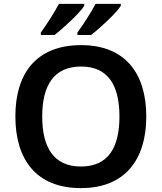

<svg xmlns="http://www.w3.org/2000/svg" viewBox="-20 -957 831 987"><path d="M601 -927V-937H471C448 -892 406 -828 378 -790V-777H448C495 -813 580 -892 601 -927ZM413 -927V-937H283C259 -892 218 -828 190 -790V-777H260C307 -813 392 -892 413 -927ZM732 -358C732 -580 623 -725 397 -725C166 -725 59 -579 59 -359C59 -137 166 10 396 10C623 10 732 -137 732 -358ZM197 -358C197 -518 257 -615 397 -615C536 -615 594 -518 594 -358C594 -198 536 -101 396 -101C257 -101 197 -198 197 -358Z"/></svg>

Font: Noto Kufi Arabic SemiBold
Style: Regular
Weight: 600
Designer: Monotype Design Team, David Williams, Khaled Hosny
Foundry: Google LLC
Version: Version 2.109